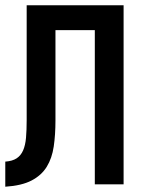

<svg xmlns="http://www.w3.org/2000/svg" viewBox="-20 -714 540 727"><path d="M0 -102Q27 -104 43 -114.5Q59 -125 67.5 -144.5Q76 -164 78.5 -192.5Q81 -221 81 -260V-694H448V-16H339V-600H190V-258Q190 -204 183.5 -159.5Q177 -115 157 -82.5Q137 -50 99.5 -30.5Q62 -11 0 -7Z"/></svg>

Font: D2Coding ligature
Style: Bold
Weight: 700
Monospace: yes
Designer: Yong-Rak Park; Jeong-Hwan Yoon; Sang-Min Lee;
Foundry: NHN Corporation
Version: Version 1.3.2; Build 20180524